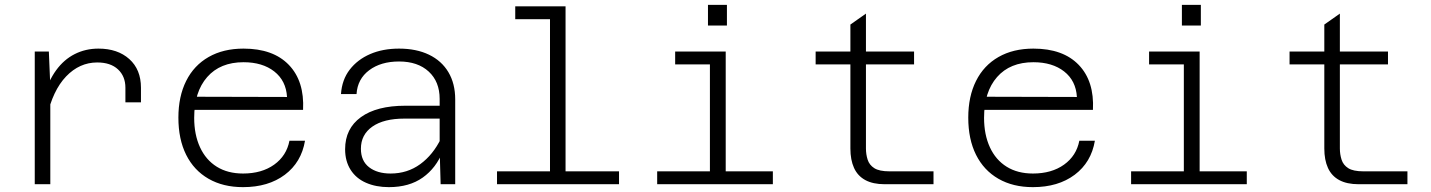

<svg xmlns="http://www.w3.org/2000/svg" viewBox="-20 -758 5890 790"><path d="M496 -337V-397Q496 -444 465.5 -472.5Q435 -501 380 -501Q307 -501 252 -443.5Q197 -386 173 -277L160 -360Q179 -425 211 -469Q243 -513 287.5 -535.5Q332 -558 385 -558Q464 -558 512 -515Q560 -472 560 -397V-337ZM123 0V-546H181L187 -404V0Z M980 12Q898 12 838 -22.5Q778 -57 746 -121Q714 -185 714 -274Q714 -361 746 -425Q778 -489 838.5 -523.5Q899 -558 982 -558Q1104 -558 1168.5 -491Q1233 -424 1227 -306H765L766 -360L1161 -359Q1157 -426 1108.5 -464Q1060 -502 982 -502Q886 -502 832.5 -441Q779 -380 779 -273Q779 -204 803 -152Q827 -100 872 -72Q917 -44 980 -44Q1057 -44 1108 -80.5Q1159 -117 1171 -179H1235Q1220 -90 1152 -39Q1084 12 980 12Z M1793 0 1789 -142V-351Q1789 -422 1744 -463.5Q1699 -505 1622 -505Q1547 -505 1499 -469Q1451 -433 1447 -371H1383Q1387 -430 1419 -471.5Q1451 -513 1503 -535.5Q1555 -558 1622 -558Q1693 -558 1745 -533Q1797 -508 1825 -461Q1853 -414 1853 -349V0ZM1580 12Q1527 12 1486 -6Q1445 -24 1422.5 -59.5Q1400 -95 1400 -144Q1400 -229 1465 -276Q1530 -323 1648 -323H1801V-270H1644Q1559 -270 1512 -237Q1465 -204 1465 -146Q1465 -96 1498.5 -70Q1532 -44 1587 -44Q1656 -44 1709 -82.5Q1762 -121 1795 -189L1802 -136Q1775 -67 1719.5 -27.5Q1664 12 1580 12Z M2243 0V-732H2307V0ZM2025 0V-53H2527V0ZM2100 -679V-732H2275V-679Z M2901 0V-546H2966V0ZM2684 0V-53H3160V0ZM2758 -493V-546H2933V-493ZM2893 -653V-738H2971V-653Z M3620 0Q3572 0 3540.5 -17Q3509 -34 3494 -67Q3479 -100 3479 -147V-657L3543 -702V-147Q3543 -123 3550 -101Q3557 -79 3577.5 -66Q3598 -53 3640 -53H3821V0ZM3336 -493V-546H3741V-493Z M4230 12Q4148 12 4088 -22.5Q4028 -57 3996 -121Q3964 -185 3964 -274Q3964 -361 3996 -425Q4028 -489 4088.5 -523.5Q4149 -558 4232 -558Q4354 -558 4418.5 -491Q4483 -424 4477 -306H4015L4016 -360L4411 -359Q4407 -426 4358.5 -464Q4310 -502 4232 -502Q4136 -502 4082.5 -441Q4029 -380 4029 -273Q4029 -204 4053 -152Q4077 -100 4122 -72Q4167 -44 4230 -44Q4307 -44 4358 -80.5Q4409 -117 4421 -179H4485Q4470 -90 4402 -39Q4334 12 4230 12Z M4851 0V-546H4916V0ZM4634 0V-53H5110V0ZM4708 -493V-546H4883V-493ZM4843 -653V-738H4921V-653Z M5570 0Q5522 0 5490.5 -17Q5459 -34 5444 -67Q5429 -100 5429 -147V-657L5493 -702V-147Q5493 -123 5500 -101Q5507 -79 5527.5 -66Q5548 -53 5590 -53H5771V0ZM5286 -493V-546H5691V-493Z"/></svg>

Font: Azeret Mono Thin ExtraLight
Style: Regular
Weight: 250
Version: Version 1.002